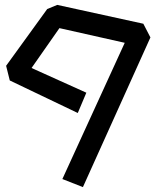

<svg xmlns="http://www.w3.org/2000/svg" viewBox="-20 -753 635 785"><path d="M235 -21 490 -578 223 -638 109 -475 333 -374 298 -291 20 -424 5 -484 173 -716 214 -733 566 -656 595 -600 319 12Z"/></svg>

Font: ZCOOL KuaiLe
Style: Regular
Weight: 400
Designer: Lui Bingke
Foundry: ZCOOL
Version: Version 2.000